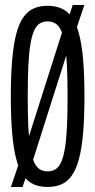

<svg xmlns="http://www.w3.org/2000/svg" viewBox="-20 -733 377 763"><path d="M69.8 10H23.5L63.1 -107.8L68.9 -109.2L235.8 -633.1L243.3 -636.3L268.9 -713.1H315.2L276 -596.8L269.1 -593.9L98.5 -57.2L91 -54ZM168.8 -52Q186.5 -52 199.9 -60Q213.3 -67.9 222.5 -87.3Q231.7 -106.7 237.5 -140.8Q243.4 -174.8 246 -226.2Q248.5 -277.5 248.5 -349.6Q248.5 -422.3 246 -473.9Q243.4 -525.4 237.5 -559.2Q231.7 -592.9 222.5 -612.5Q213.3 -632.1 199.9 -640Q186.5 -648 168.8 -648Q151.6 -648 138.5 -640Q125.4 -632.1 116.2 -612.5Q107 -592.9 101.1 -558.9Q95.3 -524.8 92.7 -473.3Q90.2 -421.7 90.2 -349Q90.2 -276.9 92.7 -225.5Q95.3 -174.2 101.1 -140.4Q107 -106.7 116.2 -87.3Q125.4 -67.9 138.5 -60Q151.6 -52 168.8 -52ZM168.8 10Q138.3 10 114.5 -0.3Q90.8 -10.6 73.2 -34.7Q55.6 -58.9 44.8 -99.9Q33.9 -140.9 28.5 -202.5Q23 -264.2 23 -349Q23 -434.8 28.5 -496.1Q33.9 -557.5 44.8 -599Q55.6 -640.5 73.2 -665Q90.8 -689.4 114.5 -699.7Q138.3 -710 168.8 -710Q199.8 -710 223.8 -699.7Q247.9 -689.4 265.1 -665.3Q282.4 -641.1 293.6 -600Q304.8 -558.8 310.2 -497.1Q315.6 -435.4 315.6 -350.2Q315.6 -264.9 310.2 -203.5Q304.8 -142.1 293.6 -100.8Q282.4 -59.5 265.1 -35Q247.9 -10.6 223.8 -0.3Q199.8 10 168.8 10Z"/></svg>

Font: Georama ExtraCondensed Thin
Style: Regular
Weight: 100
Width: 2
Designer: Jean-Baptiste Levee
Foundry: Production Type
Version: Version 1.001